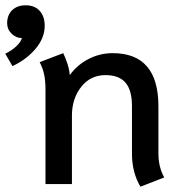

<svg xmlns="http://www.w3.org/2000/svg" viewBox="-108 -696 682 726"><path d="M391 -115V-295Q391 -355 366.5 -383.5Q342 -412 291 -412Q234 -412 199 -367.5Q164 -323 164 -259V0H64V-358Q64 -390 59 -414Q54 -438 42 -461L131 -495Q139 -479 146.5 -456.5Q154 -434 156 -412Q183 -450 226 -472.5Q269 -495 318 -495Q491 -495 491 -294V-116Q491 -64 513 -25L423 10Q391 -44 391 -115ZM-88 -493Q-65 -504 -47.5 -520Q-30 -536 -25 -552Q-47 -552 -64 -568.5Q-81 -585 -81 -608Q-81 -639 -62 -657.5Q-43 -676 -11 -676Q23 -676 42 -655Q61 -634 61 -599Q61 -552 26 -511Q-9 -470 -61 -446Z"/></svg>

Font: Niramit Medium
Style: Regular
Weight: 500
Designer: Katatrad Aksorn Co.,Ltd.
Foundry: Cadson Demak Co.,Ltd.
Version: Version 1.000; ttfautohint (v1.6)